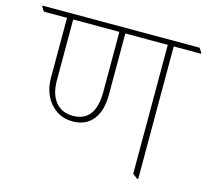

<svg xmlns="http://www.w3.org/2000/svg" viewBox="-117 -730 913 843"><g transform="rotate(15 339.5 -308.5)"><path d="M235 -165Q181 -165 145 -199Q121 -220 107.5 -252.5Q94 -285 94 -325V-598H-11L-24 -617V-622H690L703 -603V-598H579V5H574L552 -12V-598H359V-320Q359 -246 326.5 -205.5Q294 -165 235 -165ZM122 -320Q122 -259 150.5 -224Q179 -189 229 -189Q332 -189 332 -325V-598H122Z"/></g></svg>

Font: Noto Serif Devanagari Thin
Style: Regular
Weight: 100
Designer: Universal Thirst, Indian Type Foundry and the Monotype Design Team
Foundry: Monotype Imaging Inc.
Version: Version 2.004; ttfautohint (v1.8.4.7-5d5b)